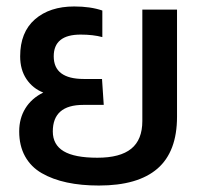

<svg xmlns="http://www.w3.org/2000/svg" viewBox="-20 -570 637 600"><path d="M289.1 9.8Q233.4 9.8 189 0.2Q144.5 -9.3 110.6 -28.8Q76.7 -48.3 58.3 -81.5Q40 -114.7 40 -159.2Q40 -200.2 59.3 -231.4Q78.6 -262.7 115.2 -280.8Q82.5 -293.5 62.7 -322.8Q43 -352.1 43 -394Q43 -469.2 89.1 -509.5Q135.3 -549.8 211.9 -549.8Q262.7 -549.8 299.8 -537.1V-454.1Q271 -461.9 231.9 -461.9Q147.9 -461.9 147.9 -394Q147.9 -323.2 242.2 -323.2H298.8L304.2 -242.2H240.2Q145 -242.2 145 -159.2Q145 -117.7 179 -97.4Q212.9 -77.1 284.2 -77.1Q355.5 -77.1 390.1 -105.2Q424.8 -133.3 424.8 -191.9V-540H533.2V-205.1Q533.2 -96.2 472.2 -43.2Q411.1 9.8 289.1 9.8Z"/></svg>

Font: Kanit
Style: Regular
Weight: 400
Designer: Katatrad Team
Foundry: CadsonDemak
Version: Version 1.000;PS 001.000;hotconv 1.0.88;makeotf.lib2.5.64775